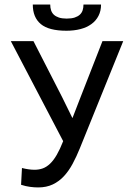

<svg xmlns="http://www.w3.org/2000/svg" viewBox="-20 -820 590 849"><path d="M77.1 -77.1Q92.8 -73.2 106.4 -71.3Q120.1 -69.3 132.8 -69.3Q152.3 -69.3 169.2 -75.4Q186 -81.5 201.4 -96.2Q216.8 -110.8 231 -135.3Q245.1 -159.7 259.3 -195.8L27.8 -638.2H127.9L253.9 -392.1L299.8 -298.8H300.8L335 -387.2L433.1 -638.2H524.9L333 -164.1Q318.4 -127.9 301.5 -96.4Q284.7 -64.9 263.2 -41.5Q241.7 -18.1 213.6 -4.6Q185.5 8.8 148.9 8.8Q131.8 8.8 113 6.3Q94.2 3.9 73.2 -2.9ZM426.8 -799.8Q426.8 -771.5 415.5 -749.8Q404.3 -728 384 -713.4Q363.8 -698.7 335.7 -691.4Q307.6 -684.1 273.9 -684.1Q195.8 -684.1 160.4 -713.6Q125 -743.2 125 -799.8H202.1Q202.1 -786.1 205.8 -774.7Q209.5 -763.2 218 -755.1Q226.6 -747.1 240.5 -742.4Q254.4 -737.8 274.9 -737.8Q295.9 -737.8 310.1 -742.4Q324.2 -747.1 333 -755.1Q341.8 -763.2 345.5 -774.7Q349.1 -786.1 349.1 -799.8ZM0 -638.2Z"/></svg>

Font: Code New Roman
Style: Regular
Weight: 400
Monospace: yes
Designer: Sam Radian
Foundry: Code New Roman
Version: Version 2.00 November 29, 2014